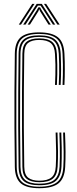

<svg xmlns="http://www.w3.org/2000/svg" viewBox="-20 -973 403 999"><path d="M184.5 6.2Q117.2 6.2 87.8 -19.5Q58.2 -45.2 57.2 -104.8Q55.8 -214.8 55.2 -308.2Q54.8 -401.8 55.2 -494.2Q55.8 -586.8 57.2 -693.8Q58 -753 87.4 -778.8Q116.8 -804.5 183.5 -804.5Q249.2 -804.5 280.8 -779.6Q312.2 -754.8 315.2 -693.5Q316.5 -671.2 316.9 -651.2Q317.2 -631.2 317.2 -612.1Q317.2 -593 316.8 -573.2Q316.2 -553.5 315.2 -531.2H305.5Q306.8 -558.5 307.2 -584.4Q307.8 -610.2 307.4 -637Q307 -663.8 305.5 -693.2Q302.8 -750.2 273.4 -773.4Q244 -796.5 183.5 -796.5Q122.2 -796.5 95 -772.6Q67.8 -748.8 67 -693.5Q65.8 -591 65.1 -497.5Q64.5 -404 65 -308.5Q65.5 -213 67 -104.8Q67.8 -48.5 95.8 -25Q123.8 -1.5 184.5 -1.5Q247 -1.5 276.8 -25Q306.5 -48.5 309.5 -104.8Q311.8 -146 311.2 -185.5Q310.8 -225 308.5 -283.5H318.2Q320.8 -221 321 -182.1Q321.2 -143.2 319.2 -104.8Q316.2 -45.5 285.1 -19.6Q254 6.2 184.5 6.2ZM184.5 -9.2Q127.8 -9.2 102.8 -31.5Q77.8 -53.8 76.8 -104.8Q75.2 -214.2 74.8 -307.8Q74.2 -401.2 74.9 -493.9Q75.5 -586.5 76.8 -693.5Q77.5 -744.8 102.5 -766.9Q127.5 -789 183.5 -789Q242.8 -789 268 -766Q293.2 -743 295.8 -692.5Q296.8 -670.5 297.2 -650.9Q297.8 -631.2 297.8 -612.5Q297.8 -593.8 297.2 -573.9Q296.8 -554 295.5 -531.2H285.8Q287.5 -564.2 287.9 -590.5Q288.2 -616.8 287.8 -641Q287.2 -665.2 286 -692.5Q283.8 -739 260.5 -760Q237.2 -781 183.5 -781Q134 -781 110.6 -761.4Q87.2 -741.8 86.5 -693.5Q85.5 -604.2 84.8 -511.9Q84 -419.5 84.4 -319.1Q84.8 -218.8 86.5 -104.8Q87.5 -56.8 110.9 -37Q134.2 -17.2 184.5 -17.2Q239.5 -17.2 263.5 -38.1Q287.5 -59 290 -105.8Q291.2 -132.8 291.5 -158.8Q291.8 -184.8 291.1 -214.6Q290.5 -244.5 289 -283.5H298.8Q300.8 -235.8 301.1 -204.9Q301.5 -174 301.1 -151.4Q300.8 -128.8 299.8 -105.8Q297.2 -56.2 271.9 -32.8Q246.5 -9.2 184.5 -9.2ZM184.5 -25Q140.8 -25 118.9 -42.5Q97 -60 96.5 -104.8Q95.2 -202.2 94.6 -299.5Q94 -396.8 94.5 -495.1Q95 -593.5 96.5 -693.5Q97 -738.2 118.6 -755.8Q140.2 -773.2 183.5 -773.2Q230.8 -773.2 252.2 -754.2Q273.8 -735.2 276 -691.5Q277.5 -662.5 278 -637Q278.5 -611.5 278 -586Q277.5 -560.5 276 -531.2H266.2Q267.5 -557.8 268.1 -583.6Q268.8 -609.5 268.4 -636.1Q268 -662.8 266.2 -691.5Q264.2 -731.5 244.6 -748.4Q225 -765.2 183.5 -765.2Q146.5 -765.2 126.6 -749.9Q106.8 -734.5 106.2 -692.5Q105 -599.8 104.2 -503.4Q103.5 -407 104 -307.5Q104.5 -208 106.2 -105.8Q106.8 -63.8 127 -48.2Q147.2 -32.8 184.5 -32.8Q226.5 -32.8 247.4 -49.4Q268.2 -66 270.2 -106.8Q272.5 -147.2 272 -186.2Q271.5 -225.2 269.5 -283.5H279.2Q281.2 -225.2 281.8 -186Q282.2 -146.8 280 -106.8Q277.8 -63 255.6 -44Q233.5 -25 184.5 -25ZM77.8 -845 147.8 -952.8H159.5L89.2 -845ZM100.8 -845 170.8 -952.8H197.5L267.2 -845H255.5L202.2 -927.5L191 -944H177.2L165.8 -927.2L112.8 -845ZM124 -845 172.2 -921 179.8 -935H188.5L196 -921L244.2 -845H232.5L188 -915.5L185.2 -924.2H183L180.2 -915.5L135.8 -845ZM278.8 -845 208.8 -952.8H220.2L290.5 -845Z"/></svg>

Font: Big Shoulders Inline Text Thin ExtraLight
Style: Regular
Weight: 250
Version: Version 2.002